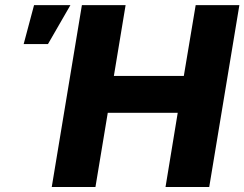

<svg xmlns="http://www.w3.org/2000/svg" viewBox="-20 -748 978 768"><path d="M187 0 307.6 -727.5H482.4L435.5 -444.3H715.3L762.7 -727.5H937.5L816.9 0H642.1L690.9 -296.9H411.1L361.8 0ZM74.7 -571.8 116.2 -727.5H261.7L171.9 -571.8Z"/></svg>

Font: Inter 28pt ExtraBold
Style: Italic
Weight: 800
Italic angle: -9.3988°
Designer: Rasmus Andersson
Foundry: rsms
Version: Version 4.001;git-66647c0bb